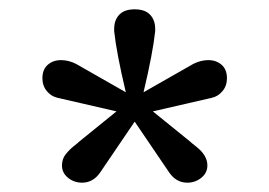

<svg xmlns="http://www.w3.org/2000/svg" viewBox="-20 -726 578 412"><path d="M113 -371Q113 -385 121 -395Q129 -405 138.5 -412.5Q148 -420 151 -423L230 -487L104 -516Q90 -519 80.5 -530.5Q71 -542 71 -558Q71 -577 82.5 -587Q94 -597 111 -597Q127 -597 143 -589L250 -528Q230 -612 225 -659V-664Q225 -683 236 -694.5Q247 -706 269 -706Q291 -706 302 -694.5Q313 -683 313 -664V-659Q308 -612 288 -528L395 -589Q411 -597 427 -597Q444 -597 455.5 -587Q467 -577 467 -558Q467 -542 457.5 -530.5Q448 -519 434 -516L308 -487L387 -423Q390 -420 401.5 -411Q413 -402 419 -392Q425 -382 425 -371Q425 -355 412 -344.5Q399 -334 382 -334Q358 -334 343 -356L269 -465L195 -356Q180 -334 156 -334Q139 -334 126 -344.5Q113 -355 113 -371Z"/></svg>

Font: Trirong SemiBold
Style: Regular
Weight: 600
Designer: Katatrad Team
Foundry: CadsonDemak
Version: Version 1.001